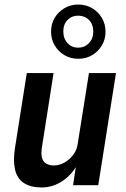

<svg xmlns="http://www.w3.org/2000/svg" viewBox="-20 -816 553 846"><path d="M164 10Q116 10 86 -9Q56 -28 46.5 -67.5Q37 -107 46 -164L98 -494H216L166 -175Q160 -142 164.5 -123Q169 -104 183 -95.5Q197 -87 217 -87Q242 -87 264.5 -100Q287 -113 303.5 -135Q320 -157 323 -186L372 -494H491L413 0H302L316 -93H322Q296 -45 254 -17.5Q212 10 164 10ZM325 -557Q291 -557 264 -573Q237 -589 221 -616Q205 -643 205 -676Q205 -711 221 -737.5Q237 -764 264 -780Q291 -796 324 -796Q359 -796 386 -780Q413 -764 429 -737Q445 -710 445 -676Q445 -643 429 -616Q413 -589 386 -573Q359 -557 325 -557ZM324 -606Q353 -606 372 -626Q391 -646 391 -676Q391 -709 372 -728Q353 -747 324 -747Q296 -747 277.5 -728Q259 -709 259 -677Q259 -646 277.5 -626Q296 -606 324 -606Z"/></svg>

Font: Nunito Sans 10pt Condensed
Style: Bold Italic
Weight: 700
Width: 3
Italic angle: -9°
Designer: Vernon Adams
Foundry: Vernon Adams
Version: Version 3.101;gftools[0.9.27]